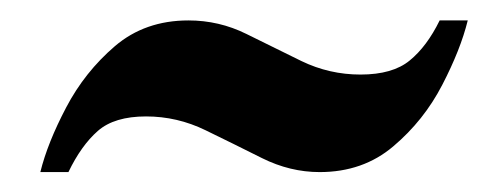

<svg xmlns="http://www.w3.org/2000/svg" viewBox="-20 -382 479 188"><path d="M19.5 -213.5Q26.5 -242 44.8 -276.8Q63 -311.5 92.5 -336.8Q122 -362 164.5 -362Q194.5 -362 221.2 -348.8Q248 -335.5 275.2 -322.2Q302.5 -309 333 -309Q364.5 -309 381.2 -322.8Q398 -336.5 410.5 -362H438Q431 -333.5 413 -298.8Q395 -264 365.2 -238.8Q335.5 -213.5 293 -213.5Q264 -213.5 236.5 -227.2Q209 -241 181.2 -254.5Q153.5 -268 123 -268Q92 -268 75.8 -253.8Q59.5 -239.5 47 -213.5Z"/></svg>

Font: Libre Caslon Condensed SemiBold Italic
Style: Regular
Weight: 600
Italic angle: -22.583°
Designer: Pablo Impallari, Rodrigo Fuenzalida, Katja Schimmel, Ertekin Erdin
Foundry: Pablo Impallari, Rodrigo Fuenzalida
Version: Version 2.000; ttfautohint (v1.8.4.7-5d5b);gftools[0.9.33]